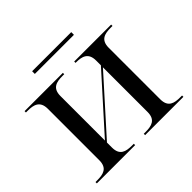

<svg xmlns="http://www.w3.org/2000/svg" viewBox="-159 -831 1007 1007"><g transform="rotate(-45 344.0 -328.0)"><path d="M199 -636H489V-656H199ZM23 0H307V-10H294C250 -10 212 -18 212 -77V-114L476 -408V-77C476 -18 438 -10 394 -10H381V0H665V-10H652C608 -10 570 -18 570 -77V-459C570 -518 608 -526 652 -526H665V-536H391V-526H394C438 -526 476 -517 476 -458V-423L212 -129V-459C212 -518 250 -526 294 -526H307V-536H23V-526H36C80 -526 118 -517 118 -458V-77C118 -18 80 -10 36 -10H23Z"/></g></svg>

Font: Noto Serif Display
Style: Regular
Weight: 400
Designer: Monotype Design Team
Foundry: Monotype Imaging Inc.
Version: Version 2.009